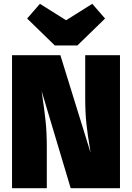

<svg xmlns="http://www.w3.org/2000/svg" viewBox="-20 -985 691 1005"><path d="M608 0H350L198 -508L201 -486Q212 -413 218.5 -352.5Q225 -292 225 -216V0H43V-696H296L454 -186L451 -207Q439 -276 432.5 -335.5Q426 -395 426 -473V-696H608ZM463 -965 530 -888 385 -747H267L122 -888L189 -965L326 -879Z"/></svg>

Font: Fira Sans Black
Style: Regular
Weight: 900
Designer: Carrois Corporate & Edenspiekermann AG
Foundry: Carrois Corporate GbR & Edenspiekermann AG
Version: Version 4.203